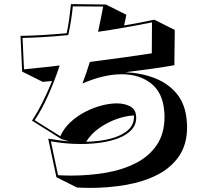

<svg xmlns="http://www.w3.org/2000/svg" viewBox="-20 -828 1040 936"><path d="M215 -152Q240 -148 265.5 -144.5Q291 -141 317 -139L279 -150L136 -240Q163 -281 187.5 -330Q212 -379 234 -433L188 -429L88 -479L80 -653Q131 -654 183.5 -657Q236 -660 305 -666Q313 -702 317.5 -736.5Q322 -771 326 -808L496 -806L596 -756Q593 -742 590.5 -728.5Q588 -715 585 -704Q621 -710 658 -717Q695 -724 732 -732L832 -682L830 -510Q773 -500 714.5 -492Q656 -484 592 -476Q672 -472 737 -446Q802 -420 842.5 -370Q883 -320 890 -243Q891 -234 891.5 -225Q892 -216 892 -208Q892 -124 853 -67Q814 -10 747.5 24Q681 58 596 73Q511 88 419 88Q403 88 387 87.5Q371 87 355 86L255 36ZM721 -719Q657 -706 586 -693.5Q515 -681 458 -673Q464 -702 470.5 -732.5Q477 -763 483 -796L335 -797Q332 -765 326.5 -730Q321 -695 313 -657Q241 -650 188 -647Q135 -644 90 -643L97 -490Q144 -495 189.5 -499.5Q235 -504 271 -509Q246 -433 214.5 -362.5Q183 -292 149 -242L274 -164Q291 -202 322.5 -231.5Q354 -261 393 -281.5Q432 -302 473 -313Q514 -324 549 -324Q587 -324 613.5 -310Q640 -296 643 -266Q643 -263 643.5 -260.5Q644 -258 644 -255Q644 -220 621.5 -195.5Q599 -171 560.5 -155.5Q522 -140 473.5 -133Q425 -126 373 -126Q336 -126 299 -129.5Q262 -133 228 -139L263 26Q279 27 295 27.5Q311 28 327 28Q415 28 496.5 14Q578 0 642.5 -33Q707 -66 744.5 -121.5Q782 -177 782 -259Q782 -267 781.5 -275.5Q781 -284 780 -292Q772 -378 715.5 -422Q659 -466 573 -466Q486 -466 382 -421Q392 -448 401 -474Q410 -500 418 -526Q504 -537 579 -547.5Q654 -558 720 -568ZM633 -265Q596 -264 551 -248.5Q506 -233 465 -204.5Q424 -176 400 -137Q464 -138 517 -151.5Q570 -165 601.5 -191.5Q633 -218 633 -258Z"/></svg>

Font: Rampart One
Style: Regular
Weight: 400
Designer: Fontworks Inc.
Foundry: Fontworks Inc.
Version: Version 1.100